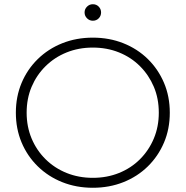

<svg xmlns="http://www.w3.org/2000/svg" viewBox="-20 -883 878 908"><path d="M419 5Q341 5 274.5 -21.5Q208 -48 158.5 -96.5Q109 -145 82 -209.5Q55 -274 55 -350Q55 -426 82 -490.5Q109 -555 158.5 -603.5Q208 -652 274.5 -678.5Q341 -705 419 -705Q497 -705 563.5 -678.5Q630 -652 679 -604Q728 -556 755.5 -491.5Q783 -427 783 -350Q783 -273 755.5 -208.5Q728 -144 679 -96Q630 -48 563.5 -21.5Q497 5 419 5ZM419 -42Q486 -42 543 -65Q600 -88 642 -130Q684 -172 707.5 -228Q731 -284 731 -350Q731 -417 707.5 -472.5Q684 -528 642 -570Q600 -612 543 -635Q486 -658 419 -658Q352 -658 295 -635Q238 -612 195.5 -570Q153 -528 129.5 -472.5Q106 -417 106 -350Q106 -284 129.5 -228Q153 -172 195.5 -130Q238 -88 295 -65Q352 -42 419 -42ZM419 -785Q403 -785 391.5 -796.5Q380 -808 380 -824Q380 -840 391.5 -851.5Q403 -863 419 -863Q436 -863 447 -851.5Q458 -840 458 -824Q458 -808 447 -796.5Q436 -785 419 -785Z"/></svg>

Font: Montserrat Thin Light
Style: Regular
Weight: 300
Version: Version 9.000